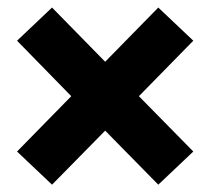

<svg xmlns="http://www.w3.org/2000/svg" viewBox="-20 -594 569 517"><path d="M25.9 -186 171.9 -335 25.9 -484.4 120.1 -573.7 263.2 -427.7 406.2 -573.7 500.5 -484.4 354 -335 500.5 -186 406.2 -96.7 263.2 -242.2 120.1 -96.7Z"/></svg>

Font: TypoPRO Roboto
Style: Regular
Weight: 900
Designer: Google
Version: Version 2.136; 2016